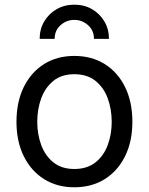

<svg xmlns="http://www.w3.org/2000/svg" viewBox="-20 -793 640 825"><path d="M299.3 11.7Q225.1 11.7 169.2 -23.4Q113.3 -58.6 82 -122.1Q50.8 -185.5 50.8 -269.5Q50.8 -355 82 -418.7Q113.3 -482.4 169.2 -517.6Q225.1 -552.7 299.3 -552.7Q374 -552.7 430.2 -517.6Q486.3 -482.4 517.6 -418.7Q548.8 -355 548.8 -269.5Q548.8 -185.5 517.6 -122.1Q486.3 -58.6 430.2 -23.4Q374 11.7 299.3 11.7ZM299.3 -66.9Q354.5 -66.9 390.1 -95.2Q425.8 -123.5 442.9 -169.7Q460 -215.8 460 -269.5Q460 -323.7 442.9 -370.4Q425.8 -417 390.1 -445.6Q354.5 -474.1 299.3 -474.1Q244.6 -474.1 209.5 -445.6Q174.3 -417 157.2 -370.6Q140.1 -324.2 140.1 -269.5Q140.1 -215.8 157.2 -169.7Q174.3 -123.5 209.5 -95.2Q244.6 -66.9 299.3 -66.9ZM299.3 -772.9Q342.3 -772.9 375.7 -753.4Q409.2 -733.9 428.7 -700.7Q448.2 -667.5 448.2 -626H383.8Q383.8 -662.1 358.4 -684.8Q333 -707.5 299.3 -707.5Q265.6 -707.5 240.2 -684.8Q214.8 -662.1 214.8 -626H150.4Q150.4 -667.5 169.9 -700.7Q189.5 -733.9 223.1 -753.4Q256.8 -772.9 299.3 -772.9Z"/></svg>

Font: Adwaita Sans
Style: Regular
Weight: 400
Designer: Rasmus Andersson
Foundry: rsms
Version: Version 4.001;git-9221beed3